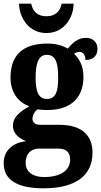

<svg xmlns="http://www.w3.org/2000/svg" viewBox="-27 -785 548 1040"><path d="M224 -606C321 -606 371 -690 372 -765H307C297 -717 267 -697 224 -697C182 -697 152 -717 142 -765H76C78 -690 128 -606 224 -606ZM209 235C388 235 474 162 474 42C474 -52 416 -109 294 -109H191C167 -109 149 -118 149 -142C149 -165 165 -186 178 -193C189 -190 216 -189 229 -189C364 -189 425 -262 425 -369C425 -429 402 -467 374 -494C382 -499 391 -504 405 -504C418 -504 436 -491 436 -460C484 -460 501 -489 501 -521C501 -553 479 -580 440 -580C393 -580 366 -552 340 -522C308 -540 275 -549 229 -549C92 -549 30 -482 30 -364C30 -282 74 -230 132 -209C79 -180 43 -149 43 -105C43 -57 81 -34 115 -20C42 -13 -7 31 -7 99C-7 188 64 235 209 235ZM227 -249C178 -249 166 -296 166 -364C166 -435 178 -488 227 -488C278 -488 288 -437 288 -365C288 -295 278 -249 227 -249ZM211 174C154 174 112 148 112 98C112 37 153 20 182 20H291C333 20 353 42 353 79C353 137 303 174 211 174Z"/></svg>

Font: Noto Serif Devanagari Condensed ExtraBold
Style: Regular
Weight: 800
Width: 3
Designer: Universal Thirst, Indian Type Foundry and the Monotype Design Team
Foundry: Monotype Imaging Inc.
Version: Version 2.004